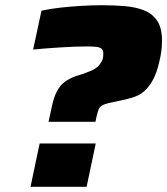

<svg xmlns="http://www.w3.org/2000/svg" viewBox="-20 -716 641 736"><path d="M166 -249 178 -304Q186 -344 199 -367.5Q212 -391 230 -403.5Q248 -416 270 -424L296 -432Q308 -437 319.5 -441Q331 -445 339.5 -450Q348 -455 355 -461Q362 -467 366 -475Q372 -482 374 -490.5Q376 -499 376 -511Q376 -524 369 -529.5Q362 -535 348 -536.5Q334 -538 310 -538Q292 -538 264.5 -537Q237 -536 207 -534Q177 -532 150.5 -530Q124 -528 107 -526L139 -675Q170 -682 209.5 -686.5Q249 -691 291 -693.5Q333 -696 370 -696Q417 -696 458.5 -692.5Q500 -689 532 -676.5Q564 -664 582.5 -636.5Q601 -609 601 -560Q601 -540 598.5 -520.5Q596 -501 591 -481Q581 -436 565.5 -408.5Q550 -381 533 -366.5Q516 -352 497.5 -345.5Q479 -339 462 -335L397 -321Q380 -317 371 -311.5Q362 -306 358 -296Q354 -286 350 -269L346 -249ZM97 0 132 -166H347L312 0Z"/></svg>

Font: Saira Expanded ExtraBold
Style: Italic
Weight: 800
Width: 7
Italic angle: -12°
Designer: Hector Gatti with collaboration of the Omnibus-Type team
Foundry: Omnibus-Type
Version: Version 1.101